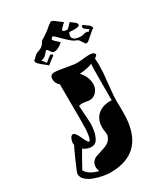

<svg xmlns="http://www.w3.org/2000/svg" viewBox="-232 -1025 957 1114"><g transform="rotate(-30 247.0 -468.0)"><path d="M166 -2Q147 -2 118.5 -7Q90 -12 61.5 -22.5Q33 -33 14 -50Q-5 -67 -5 -91Q-5 -95 4 -117Q13 -139 25.5 -167Q38 -195 48.5 -218Q59 -241 63 -247Q61 -253 61 -260Q61 -271 68 -287.5Q75 -304 88 -304Q102 -304 121 -262Q140 -219 149 -219Q168 -231 168 -346L167 -593Q144 -610 144 -640Q144 -669 173 -669Q196 -669 244 -660Q268 -656 286 -653Q304 -650 317 -650Q326 -650 341.5 -651.5Q357 -653 372.5 -654.5Q388 -656 396 -656Q435 -656 435 -637Q435 -631 418 -620L419 -604Q420 -598 420 -592Q420 -586 420 -578Q420 -557 418.5 -530.5Q417 -504 413 -472Q408 -426 405.5 -393Q403 -360 403 -340Q403 -335 403.5 -325.5Q404 -316 404 -303V-266Q404 -2 166 -2ZM114 -42Q107 -55 107 -72Q107 -108 141 -124Q158 -129 174.5 -135Q191 -141 208 -146Q245 -160 256 -192Q258 -196 258 -200Q258 -204 258 -208Q258 -211 258 -214.5Q258 -218 257 -222Q255 -235 254.5 -242.5Q254 -250 254 -252Q254 -308 290 -337Q326 -366 381 -362V-464Q381 -598 384 -605Q354 -592 298 -587Q336 -547 336 -497Q336 -470 317.5 -448Q299 -426 272 -426Q264 -426 248 -429Q232 -432 224 -432Q215 -432 201 -429V-425Q201 -414 203 -389.5Q205 -365 206.5 -340.5Q208 -316 208 -305Q208 -286 203 -258Q198 -230 185 -208Q172 -186 146 -186Q117 -186 92 -205Q76 -179 61 -151.5Q46 -124 30 -95Q50 -58 114 -42ZM167 -718Q167 -721 142 -740Q136 -744 129.5 -750Q123 -756 115 -764Q108 -769 108 -774Q108 -776 106.5 -781.5Q105 -787 109 -788Q115 -790 125.5 -803Q136 -816 163 -824Q177 -829 186 -838.5Q195 -848 200 -858Q204 -866 224 -876Q238 -885 249 -893Q260 -901 261 -902Q269 -910 279.5 -918Q290 -926 302 -934H307Q314 -934 320 -929Q322 -928 332 -920Q342 -912 353 -904Q364 -896 367 -894Q368 -894 368 -893Q368 -892 367 -892Q367 -892 360 -885.5Q353 -879 345.5 -871.5Q338 -864 336 -860Q335 -859 335 -858Q335 -857 334 -855L335 -854Q340 -849 348.5 -847Q357 -845 361 -845Q366 -845 374 -853Q382 -861 389 -869Q396 -877 396 -877Q413 -865 423.5 -857Q434 -849 434 -839Q434 -831 423.5 -828.5Q413 -826 400 -826Q387 -826 377 -827Q367 -828 365 -827Q362 -823 362 -820Q362 -819 360 -814Q358 -809 358 -802Q358 -793 368 -783.5Q378 -774 411 -772Q417 -771 429 -774.5Q441 -778 450 -778Q461 -778 462 -772Q466 -776 472 -779Q477 -783 470 -787.5Q463 -792 450 -802Q445 -807 445 -812Q445 -814 445.5 -816.5Q446 -819 446 -821V-822Q449 -825 452 -824Q455 -824 456 -823Q461 -821 465 -817Q469 -813 487 -801Q495 -794 496.5 -786.5Q498 -779 499 -778Q499 -777 495 -776.5Q491 -776 479 -765L435 -727Q431 -724 428 -723Q425 -722 422 -721Q416 -721 413 -725L392 -756Q388 -762 365 -771Q361 -773 355.5 -777Q350 -781 342 -788L318 -810Q315 -813 306 -822Q297 -831 286.5 -841Q276 -851 269 -855Q256 -846 256 -840Q257 -836 266 -827Q275 -818 284 -810.5Q293 -803 292 -802V-800Q263 -774 237 -772Q227 -772 222 -776Q221 -777 216 -784Q211 -791 206.5 -797.5Q202 -804 200 -804Q195 -804 188.5 -795.5Q182 -787 171.5 -777.5Q161 -768 142 -765Q150 -760 156 -749Q162 -738 163 -739Q166 -739 167 -740Q176 -748 191 -760Q206 -772 209 -769L214 -764L220 -761Q220 -760 216 -756Q212 -752 209 -750L185 -732Q168 -718 167 -718Z"/></g></svg>

Font: Moo Lah Lah
Style: Regular
Weight: 400
Designer: Robert E. Leuschke
Foundry: Robert E. Leuschke
Version: Version 1.010; ttfautohint (v1.8.3)